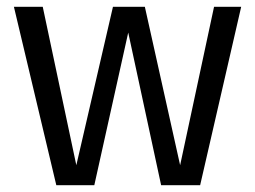

<svg xmlns="http://www.w3.org/2000/svg" viewBox="-20 -546 753 566"><path d="M691 -526 570 0H455L358 -450L258 0H146L21 -526H106L205 -59L313 -526H407L511 -59L611 -526Z"/></svg>

Font: FiraGO Book
Style: Regular
Weight: 350
Designer: bBox Type
Foundry: bBox Type GmbH
Version: Version 1.001;PS 001.001;hotconv 1.0.88;makeotf.lib2.5.64775